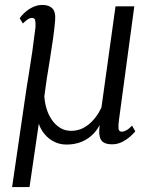

<svg xmlns="http://www.w3.org/2000/svg" viewBox="-20 -575 617 777"><path d="M99.5 182H29L81 -174.5Q87.5 -220.5 95.5 -268.2Q103.5 -316 110.5 -365Q117.5 -414 123.5 -464Q124.5 -481.5 122.5 -492Q120.5 -502.5 109.5 -502.5Q101 -502.5 92.2 -496.5Q83.5 -490.5 72.5 -480L59.5 -501Q65 -509.5 78 -522.2Q91 -535 110.2 -545Q129.5 -555 152 -555Q178.5 -555 192.2 -540.8Q206 -526.5 203 -492Q200 -455 194.2 -415.2Q188.5 -375.5 182 -335Q178.5 -313 175.5 -294.8Q172.5 -276.5 169.8 -259.5Q167 -242.5 164.8 -224.5Q162.5 -206.5 159.5 -185.5Q161 -159 168.8 -134Q176.5 -109 190.5 -89Q204.5 -69 224 -57.2Q243.5 -45.5 268.5 -45.5Q306.5 -45.5 338.2 -71Q370 -96.5 390.5 -139.5L447.5 -549.5H523.5L461.5 -90Q458.5 -69 459.5 -55.5Q460.5 -42 473.5 -42Q480.5 -42 491 -47.5Q501.5 -53 514.5 -66.5L527.5 -43.5Q523 -37.5 509 -24.5Q495 -11.5 475.5 -1.2Q456 9 433.5 9Q413 9 400.5 2.2Q388 -4.5 383.8 -21.5Q379.5 -38.5 383.5 -69Q369 -42 348 -24.2Q327 -6.5 302 1.8Q277 10 249.5 10Q221.5 10 198.5 -1.8Q175.5 -13.5 159.8 -33Q144 -52.5 137 -74.5Z"/></svg>

Font: Merriweather 36pt Light
Style: Italic
Weight: 300
Italic angle: -7.8°
Version: Version 2.101